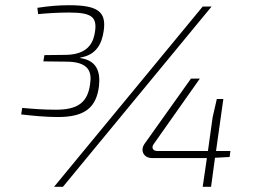

<svg xmlns="http://www.w3.org/2000/svg" viewBox="-20 -715 971 735"><path d="M359 -386C365 -443 349 -484 286 -493L289 -495C348 -505 370 -547 377 -597C388 -671 353 -695 245 -695C206 -695 167 -692 123 -685L126 -661C158 -664 200 -667 244 -667C327 -667 352 -652 344 -596C339 -558 322 -507 234 -505L150 -504L146 -480L233 -479C321 -479 332 -439 325 -394C316 -322 277 -295 194 -295C149 -295 106 -298 65 -302L61 -277C105 -272 153 -267 202 -267C307 -267 349 -305 359 -386ZM756 -690 187 0H221L790 -690ZM862 -137H807L835 -336H810L794 -266L776 -137H582C565 -137 559 -150 568 -163L745 -414H711L533 -164C515 -137 532 -110 561 -110H772L756 0H788L803 -111L859 -114Z"/></svg>

Font: Exo 2 Extra Light
Style: Italic
Weight: 250
Italic angle: -8°
Designer: Natanael Gama
Version: Version 1.001;PS 001.001;hotconv 1.0.88;makeotf.lib2.5.64775